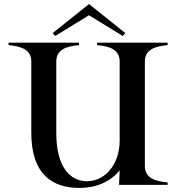

<svg xmlns="http://www.w3.org/2000/svg" viewBox="-20 -910 874 945"><path d="M805 -688V-700H458V-688C521 -682 569 -666 569 -607V-218C569 -102 498 -18 408 -18C326 -18 257 -86 257 -256V-607C257 -667 307 -682 369 -688V-700H22V-688C85 -682 134 -666 134 -607V-257C134 -50 239 15 372 15C452 15 524 -15 569 -72L566 0H805V-12C742 -18 693 -34 693 -93V-607C693 -666 742 -682 805 -688ZM597 -747 418 -890 239 -747 252 -733 418 -835 584 -733Z"/></svg>

Font: Sprat Medium
Style: Regular
Weight: 500
Designer: Ethan Nakache
Foundry: Collletttivo
Version: Version 2.000;Glyphs 3.2 (3217)